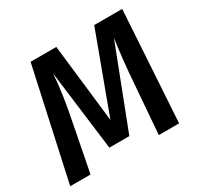

<svg xmlns="http://www.w3.org/2000/svg" viewBox="-148 -866 1070 1040"><g transform="rotate(-30 387.0 -345.5)"><path d="M690 0H563L586 -292Q598 -459 616 -578L422 -75H297L234 -576Q227 -457 191 -283L136 0H9L160 -691H321L377 -202L558 -691H733Z"/></g></svg>

Font: FiraGO Medium
Style: Italic
Weight: 500
Italic angle: -8°
Designer: bBox Type GmbH
Foundry: bBox Type GmbH
Version: Version 1.001